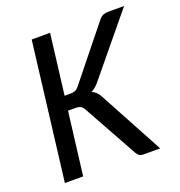

<svg xmlns="http://www.w3.org/2000/svg" viewBox="-119 -743 790 843"><g transform="rotate(-20 276.0 -321.0)"><path d="M171.9 -360.4H198.2Q212.4 -360.4 221.7 -364.5Q231 -368.7 239.3 -378.9L435.1 -622.6Q444.8 -633.8 455.1 -637.7Q465.3 -641.6 479 -641.6H552.2L323.7 -364.3Q306.2 -343.8 288.1 -335.9Q299.3 -331.5 307.6 -324.2Q315.9 -316.9 322.8 -304.7L487.3 0H412.6Q396.5 0 389.9 -4.9Q383.3 -9.8 378.4 -18.1L236.8 -273.4Q230.5 -284.7 222.2 -289.3Q213.9 -293.9 196.3 -293.9H163.6L127.4 0H42L120.6 -642.1H206.5Z"/></g></svg>

Font: Carlito
Style: Italic
Weight: 400
Italic angle: -7°
Designer: Lukasz Dziedzic
Foundry: tyPoland Lukasz Dziedzic
Version: Version 1.104